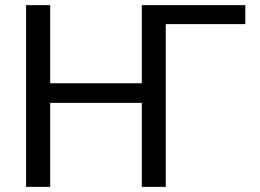

<svg xmlns="http://www.w3.org/2000/svg" viewBox="-20 -731 1016 751"><path d="M176.3 -405.3H534.7V-710.9H939.5V-636.7H628.4V0H534.7V-328.6H176.3V0H82V-710.9H176.3Z"/></svg>

Font: Mardoto
Style: Regular
Weight: 400
Designer: Christian Robertson, Vahan Hovhannisyan
Foundry: Google
Version: Version 1.000